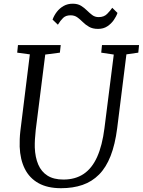

<svg xmlns="http://www.w3.org/2000/svg" viewBox="-20 -980 752 1010"><path d="M645 -694 596.5 -306Q585.5 -220 561.8 -159.5Q538 -99 501 -61.8Q464 -24.5 414 -7.2Q364 10 301 10Q230 10 182.5 -16.5Q135 -43 110.5 -92Q86 -141 83.5 -208Q83 -227 83.8 -247.8Q84.5 -268.5 87 -290L137 -694L70.5 -703L74.5 -743H299.5L295 -703L218 -693L168 -296.5Q165 -270 163.8 -247.5Q162.5 -225 163 -204Q165 -152.5 181.2 -114.5Q197.5 -76.5 230 -56Q262.5 -35.5 313.5 -35.5Q376 -35.5 420 -65Q464 -94.5 491 -154.5Q518 -214.5 529.5 -306L578.5 -693L512.5 -703L516.5 -743H711.5L707.5 -703ZM256.5 -877Q264.5 -899 279.2 -918Q294 -937 315 -948.8Q336 -960.5 362.5 -960.5Q388.5 -960.5 406 -949.8Q423.5 -939 437.2 -925.2Q451 -911.5 465.2 -900.8Q479.5 -890 499 -890Q527 -890 543.5 -906.8Q560 -923.5 570.5 -939L598 -912Q592 -894 578.5 -874.5Q565 -855 544.5 -841.5Q524 -828 496 -828Q467.5 -828 448.8 -838.8Q430 -849.5 415.8 -863.8Q401.5 -878 386.8 -888.8Q372 -899.5 351 -899.5Q326 -899.5 311.8 -885.5Q297.5 -871.5 284.5 -850Z"/></svg>

Font: Merriweather 7pt Light
Style: Italic
Weight: 300
Italic angle: -7.8°
Designer: Eben Sorkin
Foundry: Eben Sorkin
Version: Version 2.200;gftools[0.9.31]